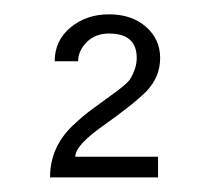

<svg xmlns="http://www.w3.org/2000/svg" viewBox="-20 -759 289 264"><path d="M48.8 -515.1Q48.8 -555.2 78.1 -584.5Q93.3 -599.1 107.4 -609.4L130.9 -626.5Q155.8 -644 159.7 -651.4Q168 -666 168 -679.2Q168 -712.9 129.9 -712.9Q110.8 -712.9 99.1 -700.9Q87.4 -689 87.4 -674.8H55.2Q55.2 -703.1 76.9 -721.2Q98.6 -739.3 129.9 -739.3Q161.1 -739.3 180.7 -722.2Q200.2 -705.1 200.2 -679.2Q200.2 -652.8 180.7 -632.8Q168.5 -621.1 155.8 -611.3Q142.1 -600.6 121.6 -585.9Q83.5 -559.1 83.5 -543.5H197.3V-515.1Z"/></svg>

Font: News Cycle
Style: Regular
Weight: 500
Version: Version 0.5.2